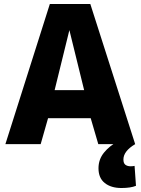

<svg xmlns="http://www.w3.org/2000/svg" viewBox="-20 -723 705 963"><path d="M7 0 230 -703H433L658 0H473L435 -130H221L184 0ZM254 -271H402L328 -572ZM589 220Q537 220 505.5 195Q474 170 474 121Q474 76 502 42Q530 8 569 -12L658 0Q599 35 599 77Q599 96 609 103.5Q619 111 635 111Q646 111 655 109L662 209Q635 220 589 220Z"/></svg>

Font: Georama
Style: Bold
Weight: 700
Designer: Jean-Baptiste Levee
Foundry: Production Type
Version: Version 1.000